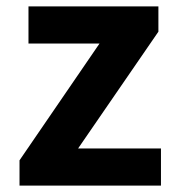

<svg xmlns="http://www.w3.org/2000/svg" viewBox="-20 -580 551 600"><path d="M41 -79 291 -444H69V-560H475V-481L224 -116H483V0H41Z"/></svg>

Font: SpoqaHanSansJP-Bold
Style: Regular
Weight: 700
Designer: [Source Han Sans]
Ryoko NISHIZUKA  (kana & ideographs); Paul D. Hunt (Latin, Greek & Cyrillic); Wenlong ZHANG  (bopomofo
Foundry: Spoqa (http://bi.spoqa.com)
Version: Version 1.002.20150607